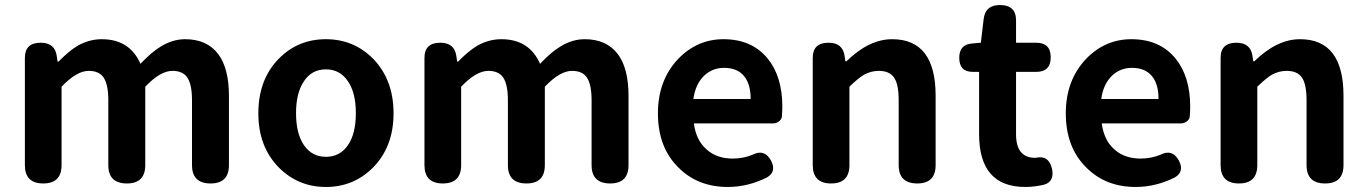

<svg xmlns="http://www.w3.org/2000/svg" viewBox="-20 -730 5439 764"><path d="M152 0Q79 0 79 -73V-280V-500Q79 -560 142 -560Q199 -560 206 -506L209 -485H213Q254 -527 289 -548Q335 -574 385 -574Q496 -574 539 -476Q583 -523 620 -545Q667 -574 717 -574Q804 -574 849 -514Q891 -457 891 -349V-73Q891 0 818 0Q744 0 744 -73V-331Q744 -394 725 -422Q707 -448 666 -448Q618 -448 558 -385V-73Q558 0 485 0Q411 0 411 -73V-331Q411 -394 392 -422Q374 -448 333 -448Q285 -448 225 -385V-73Q225 0 152 0Z M1277 14Q1167 14 1090 -63Q1008 -146 1008 -279Q1008 -414 1090 -497Q1166 -574 1277 -574Q1387 -574 1464 -497Q1546 -413 1546 -279Q1546 -146 1464 -63Q1387 14 1277 14ZM1277 -106Q1333 -106 1365 -153Q1396 -199 1396 -279.5Q1396 -360 1365 -406Q1333 -454 1277 -454Q1220 -454 1189 -406Q1158 -360 1158 -279.5Q1158 -199 1189 -153Q1221 -106 1277 -106Z M1742 0Q1669 0 1669 -73V-280V-500Q1669 -560 1732 -560Q1789 -560 1796 -506L1799 -485H1803Q1844 -527 1879 -548Q1925 -574 1975 -574Q2086 -574 2129 -476Q2173 -523 2210 -545Q2257 -574 2307 -574Q2394 -574 2439 -514Q2481 -457 2481 -349V-73Q2481 0 2408 0Q2334 0 2334 -73V-331Q2334 -394 2315 -422Q2297 -448 2256 -448Q2208 -448 2148 -385V-73Q2148 0 2075 0Q2001 0 2001 -73V-331Q2001 -394 1982 -422Q1964 -448 1923 -448Q1875 -448 1815 -385V-73Q1815 0 1742 0Z M2876 14Q2756 14 2679 -64Q2598 -144 2598 -279Q2598 -410 2678 -495Q2754 -574 2859 -574Q2971 -574 3034 -498Q3093 -426 3093 -306Q3093 -288 3091 -264Q3089 -254 3079 -246.5Q3069 -239 3056 -239H2913H2741Q2750 -171 2792 -135Q2832 -99 2896 -99Q2937 -99 2974 -114Q3022 -139 3048 -91Q3071 -47 3032 -24Q2956 14 2876 14ZM2739 -336H2853H2967Q2967 -395 2941 -427Q2914 -460 2861 -460Q2815 -460 2782 -429Q2747 -395 2739 -336Z M3287 0Q3214 0 3214 -73V-280V-500Q3214 -560 3277 -560Q3334 -560 3341 -506L3344 -486H3348Q3438 -574 3530 -574Q3703 -574 3703 -349V-73Q3703 0 3630 0Q3556 0 3556 -73V-331Q3556 -395 3537.5 -421.5Q3519 -448 3477 -448Q3445 -448 3417 -432Q3395 -419 3360 -385V-73Q3360 0 3287 0Z M4060 14Q3876 14 3876 -196V-444H3851Q3797 -444 3797 -500Q3797 -553 3848 -557L3883 -560L3894 -653Q3900 -710 3959 -710Q4023 -710 4023 -649V-560H4103Q4161 -560 4161 -502Q4161 -444 4103 -444H4023V-320V-196Q4023 -102 4099 -102Q4100 -102 4101 -102Q4153 -114 4166 -59Q4177 -7 4134 5Q4096 14 4060 14Z M4499 14Q4379 14 4302 -64Q4221 -144 4221 -279Q4221 -410 4301 -495Q4377 -574 4482 -574Q4594 -574 4657 -498Q4716 -426 4716 -306Q4716 -288 4714 -264Q4712 -254 4702 -246.5Q4692 -239 4679 -239H4536H4364Q4373 -171 4415 -135Q4455 -99 4519 -99Q4560 -99 4597 -114Q4645 -139 4671 -91Q4694 -47 4655 -24Q4579 14 4499 14ZM4362 -336H4476H4590Q4590 -395 4564 -427Q4537 -460 4484 -460Q4438 -460 4405 -429Q4370 -395 4362 -336Z M4910 0Q4837 0 4837 -73V-280V-500Q4837 -560 4900 -560Q4957 -560 4964 -506L4967 -486H4971Q5061 -574 5153 -574Q5326 -574 5326 -349V-73Q5326 0 5253 0Q5179 0 5179 -73V-331Q5179 -395 5160.5 -421.5Q5142 -448 5100 -448Q5068 -448 5040 -432Q5018 -419 4983 -385V-73Q4983 0 4910 0Z"/></svg>

Font: GenSenRounded JP B
Style: Regular
Weight: 700
Version: Version 1.501;PS 1;hotconv 16.6.51;makeotf.lib2.5.65220